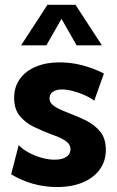

<svg xmlns="http://www.w3.org/2000/svg" viewBox="-20 -752 477 782"><path d="M25.4 -42 56.2 -161.1Q70.8 -145 95.5 -131.3Q120.1 -117.7 148.7 -109.6Q177.2 -101.6 202.6 -101.6Q232.9 -101.6 250 -113Q267.1 -124.5 267.1 -144Q267.1 -160.2 255.6 -171.1Q244.1 -182.1 224.9 -190.7Q205.6 -199.2 182.1 -207.5Q150.4 -219.7 116.9 -235.8Q83.5 -252 60.5 -279.8Q37.6 -307.6 37.6 -353.5Q37.6 -397.5 60.5 -429.9Q83.5 -462.4 125.5 -480.2Q167.5 -498 223.1 -498Q313.5 -498 403.3 -452.6L363.8 -341.8Q348.1 -354 324.7 -364.5Q301.3 -375 276.6 -381.3Q252 -387.7 232.4 -387.7Q208.5 -387.7 195.1 -377.9Q181.6 -368.2 181.6 -351.1Q181.6 -338.4 190.9 -328.4Q200.2 -318.4 218.5 -309.3Q236.8 -300.3 263.7 -290Q296.9 -277.8 330.8 -261Q364.7 -244.1 387.9 -216.1Q411.1 -188 411.1 -141.6Q411.1 -96.2 386.5 -62Q361.8 -27.8 317.1 -9Q272.5 9.8 212.4 9.8Q112.3 9.8 25.4 -42ZM395 -567.4H292L230.5 -675.3L168.9 -567.4H65.9L173.3 -732.4H287.6Z"/></svg>

Font: Kumbh Sans
Style: Bold
Weight: 700
Version: Version 1.005